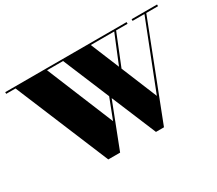

<svg xmlns="http://www.w3.org/2000/svg" viewBox="-135 -1034 1502 1329"><g transform="rotate(-30 616.0 -370.0)"><path d="M980 -736.5V-750H10V-736.5H84.5L395 10H489.5L627.5 -346L776 10H840L1129.5 -736.5H1223.5V-750H1020V-736.5H1115L906 -203L788.5 -488.5L888.5 -736.5ZM556 -203 336.5 -736.5H464.5L619 -366ZM686 -736.5H873.5L780 -508.5Z"/></g></svg>

Font: Bodoni* 16pt Fatface
Style: Regular
Weight: 900
Version: Version 2.3